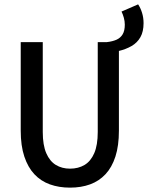

<svg xmlns="http://www.w3.org/2000/svg" viewBox="-20 -848 678 880"><path d="M523 -614 470 -655Q496 -658 514 -666Q532 -674 542 -690.5Q552 -707 552 -735Q552 -751 547.5 -767Q543 -783 537 -795L613 -828Q624 -812 631 -789.5Q638 -767 638 -742Q638 -703 623.5 -677.5Q609 -652 583 -637Q557 -622 523 -614ZM301 12Q250 12 208.5 -3Q167 -18 137.5 -49.5Q108 -81 91.5 -130.5Q75 -180 75 -249V-655H176V-243Q176 -183 192 -146Q208 -109 236 -92Q264 -75 301 -75Q339 -75 367.5 -92Q396 -109 412 -146Q428 -183 428 -243V-655H525V-249Q525 -180 509 -130.5Q493 -81 463.5 -49.5Q434 -18 393 -3Q352 12 301 12Z"/></svg>

Font: Source Code Pro ExtraLight Medium
Style: Regular
Weight: 500
Monospace: yes
Version: Version 1.018;hotconv 1.0.116;makeotfexe 2.5.65601